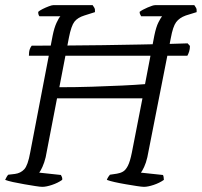

<svg xmlns="http://www.w3.org/2000/svg" viewBox="-26 -724 782 744"><path d="M138 0Q130 0 111 -3Q92 -6 68.5 -10Q45 -14 24.5 -18.5Q4 -23 -6 -27Q-4 -31 -1 -37Q2 -43 6 -47L32 -50Q54 -53 68 -68Q82 -83 91 -133L178 -586Q184 -616 193 -635.5Q202 -655 208 -661H127Q125 -663 123.5 -667Q122 -671 122 -678Q127 -683 139 -689Q151 -695 163 -699.5Q175 -704 180 -704H333Q336 -700 339.5 -694Q343 -688 342 -677L301 -664Q275 -656 262.5 -640Q250 -624 241 -578L204 -386Q268 -386 331 -388Q394 -390 447 -392.5Q500 -395 536 -398L572 -586Q579 -620 588 -637.5Q597 -655 602 -661H521Q520 -663 517.5 -667.5Q515 -672 515 -678Q525 -686 546 -695Q567 -704 575 -704H727Q730 -700 733.5 -694Q737 -688 736 -677L694 -664Q669 -655 656.5 -638Q644 -621 636 -577L545 -115Q540 -93 532.5 -77Q525 -61 520 -55L605 -46Q607 -45 608 -38Q609 -31 609 -27Q592 -15 569.5 -7.5Q547 0 532 0Q524 0 504.5 -3Q485 -6 461.5 -10Q438 -14 418 -18.5Q398 -23 388 -27Q390 -33 394 -39Q398 -45 400 -47L427 -51Q440 -53 450.5 -59Q461 -65 469.5 -81.5Q478 -98 485 -133L526 -343H195L151 -115Q146 -94 138.5 -77.5Q131 -61 126 -55L210 -46Q212 -43 214 -38Q216 -33 215 -27Q198 -15 175.5 -7.5Q153 0 138 0ZM86 -508Q86 -524 89.5 -533.5Q93 -543 97 -547Q152 -547 224 -547.5Q296 -548 372.5 -549Q449 -550 517.5 -551.5Q586 -553 635 -554Q684 -555 701 -556L710 -546Q710 -534 707 -524.5Q704 -515 700 -508Z"/></svg>

Font: Texturina 72pt 72pt ExtraLight
Style: Italic
Weight: 200
Italic angle: -11°
Designer: Guillermo Torres Carreño
Foundry: Omnibus-Type
Version: Version 1.002; ttfautohint (v1.8.3)